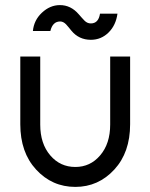

<svg xmlns="http://www.w3.org/2000/svg" viewBox="-20 -722 590 754"><path d="M59.7 -500V-234Q59.7 -123.5 121.7 -56.2Q184.5 12 275.8 12Q366.2 12 429 -56.2Q491 -123.5 491 -234V-500H412.7V-232.7Q412.7 -157.7 373.2 -111.7Q334.5 -66.3 275.8 -66.3Q216.2 -66.3 177.5 -111.7Q138 -157.7 138 -232.7V-500ZM336.8 -565.7Q377.8 -565.7 407 -595Q435.2 -623.3 441.3 -668.2H372.7Q366.8 -630 336.7 -630Q322.5 -630 311.8 -641Q307 -646 301.1 -652.5Q295.2 -659 289.2 -666Q258.2 -702 215.3 -702Q176.3 -702 144.3 -671.8Q113.2 -642.5 109.2 -600.3H177.8Q186.8 -637.7 216.3 -637.7Q228.3 -637.7 239.2 -626.7Q244.2 -621.7 249.2 -615.2Q254.3 -608.7 260.2 -601.7Q289.8 -565.7 336.8 -565.7Z"/></svg>

Font: Unageo Variable
Style: Regular
Weight: 300
Designer: Richard Sepsi
Foundry: Richard Sepsi
Version: Version 2.200